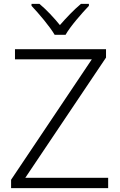

<svg xmlns="http://www.w3.org/2000/svg" viewBox="-20 -1018 615 987"><path d="M261 -839H317C341 -882 400 -949 437 -988V-998H396C360 -968 320 -926 288 -889C258 -926 219 -968 183 -998H142V-988C179 -949 236 -882 261 -839ZM536 -51V-104H110L525 -722V-765H57V-713H452L37 -94V-51Z"/></svg>

Font: Noto Sans Tamil UI Light
Style: Regular
Weight: 300
Designer: Jelle Bosma - Monotype Design Team
Foundry: Monotype Imaging Inc.
Version: Version 2.004